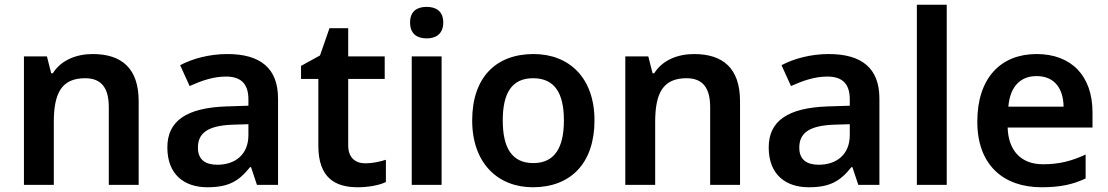

<svg xmlns="http://www.w3.org/2000/svg" viewBox="-20 -780 4675 810"><path d="M371 -552C303 -552 238 -527 203 -471H196L178 -542H81V0H207V-265C207 -384 238 -450 339 -450C408 -450 439 -409 439 -328V0H565V-353C565 -493 492 -552 371 -552Z M939 -552C864 -552 793 -533 740 -505L780 -417C829 -439 879 -457 933 -457C993 -457 1028 -430 1028 -361V-334L934 -331C767 -325 686 -270 686 -158C686 -43 758 10 855 10C945 10 988 -16 1035 -75H1039L1064 0H1153V-364C1153 -492 1079 -552 939 -552ZM962 -254 1028 -256V-210C1028 -127 971 -85 897 -85C848 -85 815 -105 815 -157C815 -215 851 -250 962 -254Z M1521 -91C1479 -91 1449 -115 1449 -166V-447H1603V-542H1449V-661H1370L1330 -546L1250 -502V-447H1323V-165C1323 -28 1396 10 1489 10C1536 10 1581 1 1608 -12V-106C1583 -98 1552 -91 1521 -91Z M1780 -751C1741 -751 1710 -734 1710 -685C1710 -636 1741 -618 1780 -618C1818 -618 1850 -636 1850 -685C1850 -734 1818 -751 1780 -751ZM1843 -542H1717V0H1843Z M2488 -272C2488 -452 2381 -552 2231 -552C2071 -552 1972 -452 1972 -272C1972 -92 2080 10 2228 10C2388 10 2488 -92 2488 -272ZM2101 -272C2101 -387 2139 -450 2229 -450C2320 -450 2359 -387 2359 -272C2359 -157 2320 -92 2230 -92C2139 -92 2101 -157 2101 -272Z M2908 -552C2840 -552 2775 -527 2740 -471H2733L2715 -542H2618V0H2744V-265C2744 -384 2775 -450 2876 -450C2945 -450 2976 -409 2976 -328V0H3102V-353C3102 -493 3029 -552 2908 -552Z M3476 -552C3401 -552 3330 -533 3277 -505L3317 -417C3366 -439 3416 -457 3470 -457C3530 -457 3565 -430 3565 -361V-334L3471 -331C3304 -325 3223 -270 3223 -158C3223 -43 3295 10 3392 10C3482 10 3525 -16 3572 -75H3576L3601 0H3690V-364C3690 -492 3616 -552 3476 -552ZM3499 -254 3565 -256V-210C3565 -127 3508 -85 3434 -85C3385 -85 3352 -105 3352 -157C3352 -215 3388 -250 3499 -254Z M3974 0V-760H3848V0Z M4353 -552C4203 -552 4103 -452 4103 -267C4103 -82 4215 10 4374 10C4454 10 4506 -2 4560 -27V-128C4501 -101 4450 -87 4380 -87C4288 -87 4234 -144 4231 -242H4589V-306C4589 -461 4499 -552 4353 -552ZM4353 -459C4430 -459 4466 -405 4467 -330H4234C4241 -415 4285 -459 4353 -459Z"/></svg>

Font: Noto Sans Arabic SemBd
Style: Regular
Weight: 600
Designer: Monotype Design Team, Nadine Chahine, Nizar Qandah and Khaled Hosny
Foundry: Monotype Imaging Inc.
Version: Version 2.012